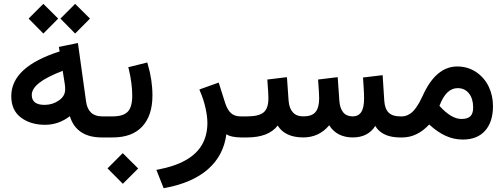

<svg xmlns="http://www.w3.org/2000/svg" viewBox="-20 -723 2653 1010"><path d="M301.3 -628.7 371.8 -699.2 375.3 -702.8 378.8 -699.2 449.9 -628.7 453.4 -625.2 449.9 -621.7 378.8 -550.1 375.3 -546.6 371.8 -550.1 301.3 -621.7 297.7 -625.2ZM134 -628.7 204.5 -699.2 208.1 -702.8 211.6 -699.2 282.6 -628.7 286.1 -625.2 282.6 -621.7 211.6 -550.1 208.1 -546.6 204.5 -550.1 134 -621.7 130.5 -625.2ZM39.3 -217.6Q39.3 -371.3 293.7 -452.4L291.2 -466.5L289.7 -476.1L299.2 -478.1L379.3 -494.7L389.9 -496.7L391.4 -486.1L432.7 -189.4Q443.3 -110.8 517.4 -110.8H532.5V-100.8V-10.1V0H515.4Q447.9 0 405.8 -28.7Q363.7 -57.4 347.6 -111.8Q288.2 -66.5 217.1 -66.5Q140.6 -66.5 89.9 -104.8Q39.3 -143.1 39.3 -217.6ZM309.8 -350.6Q226.2 -318.4 186.6 -287.2Q147.1 -255.9 147.1 -223.7Q147.1 -171.3 214.1 -171.3Q256.4 -171.3 289.7 -194.5Q322.9 -217.6 322.9 -252.9Q322.9 -267.5 320.9 -280.1Z M549.1 159.2 622.2 86.1 625.7 82.6 629.2 86.1 703.3 159.7 706.8 163.2 703.3 166.8 629.2 240.8 626.2 243.8 622.7 240.3 549.1 166.2 545.6 162.7ZM757.2 -385.4Q781.9 -302.8 781.9 -220.7Q781.9 -115.4 728.5 -57.7Q675.1 0 572.8 0H513.4V-10.1V-100.8V-110.8H572.8Q628.2 -110.8 651.9 -135.3Q675.6 -159.7 675.6 -219.1Q675.6 -284.1 657.4 -359.7L654.9 -369.8L664.5 -371.8L745.1 -391.9L754.7 -394.5Z M1071 -75.6Q1071 -109.8 1061.2 -154.4Q1051.4 -199 1032.7 -242.3L1028.7 -251.9L1038.8 -255.9L1120.4 -285.1L1130 -288.7L1133.5 -279.1L1164.2 -181.9Q1176.3 -144.6 1195.2 -127.7Q1214.1 -110.8 1245.3 -110.8H1264.5V-100.8V-10.1V0H1250.9Q1195.5 0 1170.8 -17.1Q1156.2 95.2 1074.3 167Q992.4 238.8 848.9 265.5L840.8 267L837.8 259.4L807.1 181.9L802.5 170.3L814.6 168.3Q900.8 151.6 957.7 119.1Q1014.6 86.6 1042.6 38.3Q1070.5 -10.1 1071 -75.6Z M1440.8 -62.5Q1392.9 0 1279.1 0H1244.8V-10.1V-100.8V-110.8H1280.1Q1340.6 -110.8 1366.2 -131.5Q1391.9 -152.1 1391.9 -206Q1391.9 -231.2 1386.9 -294.7L1386.4 -304.8L1396 -305.8L1479.1 -315.9L1489.2 -316.9L1490.2 -306.3L1498.2 -192.4Q1501.3 -153.7 1520.4 -132.2Q1539.5 -110.8 1575.8 -110.8Q1620.7 -110.8 1639.8 -133.8Q1658.9 -156.7 1658.9 -206Q1658.9 -229.7 1653.9 -294.7L1653.4 -304.8L1663 -305.8L1746.1 -315.9L1756.2 -316.9L1757.2 -306.3L1765.2 -192.4Q1767.8 -154.2 1785.1 -132.5Q1802.5 -110.8 1835.3 -110.8Q1865 -110.8 1880.1 -133.2Q1895.2 -155.7 1895.2 -205Q1895.2 -216.1 1894.7 -231Q1894.2 -245.8 1892.9 -264.5Q1891.7 -283.1 1890.2 -305.8L1889.7 -315.4L1899.2 -316.4L1982.4 -326.4L1992.9 -327.5L1993.5 -316.9L2001.5 -192.4Q2004.5 -150.1 2024.7 -130.5Q2044.8 -110.8 2084.6 -110.8H2098.7V-100.8V-10.1V0H2085.6Q2055.4 0 2030.5 -6.3Q2005.5 -12.6 1985.9 -26.2Q1966.2 -39.8 1954.2 -60.5Q1944.1 -44.8 1931.7 -33.5Q1919.4 -22.2 1904.8 -14.9Q1890.2 -7.6 1873 -3.8Q1855.9 0 1835.8 0Q1794.5 0 1763 -16.1Q1731.5 -32.2 1711.8 -64Q1658.4 0 1574.8 0Q1479.1 -0.5 1440.8 -62.5Z M2291.7 -166.2Q2353.7 -97.2 2407.6 -97.2Q2439.8 -97.2 2454.4 -111.6Q2469 -125.9 2469 -157.2Q2469 -204 2446.9 -231.7Q2424.7 -259.4 2387.4 -259.4Q2326.4 -259.4 2291.7 -166.2ZM2237.8 -68Q2174.3 0 2096.2 0H2080.6V-10.1V-100.8V-110.8H2093.7Q2109.3 -110.8 2123.4 -117.1Q2137.5 -123.4 2148.4 -133.2Q2159.2 -143.1 2169.8 -158.4Q2180.4 -173.8 2188.2 -188.2Q2196 -202.5 2204.5 -221.2Q2273.6 -373.3 2385.4 -373.3Q2440.8 -373.3 2484.4 -344.1Q2528 -314.9 2550.6 -267.8Q2573.3 -220.7 2573.3 -164.7Q2573.3 -82.1 2532 -35.5Q2490.7 11.1 2414.6 11.1Q2366.8 11.1 2323.7 -8.8Q2280.6 -28.7 2237.8 -68Z"/></svg>

Font: Vazir FD Medium
Style: Regular
Weight: 500
Foundry: DejaVu fonts team - Redesigned by Saber Rastikerdar
Version: Version 21.10;October 20, 2019;FontCreator 12.0.0.2547 64-bi